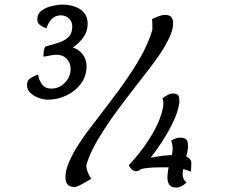

<svg xmlns="http://www.w3.org/2000/svg" viewBox="-20 -803 1022 847"><path d="M191.4 -363.3Q173.8 -363.3 152.3 -370.6Q130.9 -377.9 115 -392.3Q99.1 -406.7 99.1 -427.7Q99.1 -449.2 115.2 -458.7Q131.3 -468.3 147.9 -474.6Q151.4 -450.2 165 -431.2Q178.7 -412.1 206.1 -412.1Q241.2 -412.1 266.4 -438.2Q291.5 -464.4 291.5 -499Q291.5 -525.4 274.4 -543.5Q257.3 -561.5 230.5 -561.5Q215.3 -561.5 200.9 -558.1Q186.5 -554.7 171.4 -553.2Q171.9 -561 172.4 -569.1Q172.9 -577.1 174.8 -585Q177.2 -595.2 180.2 -596.9Q183.1 -598.6 192.4 -601.1Q215.8 -607.4 240.5 -615.5Q265.1 -623.5 282 -639.6Q298.8 -655.8 298.8 -685.5Q298.8 -707 284.4 -721.2Q270 -735.4 248.5 -735.4Q223.1 -735.4 207.3 -718Q191.4 -700.7 185.1 -677.7Q171.4 -682.6 158 -691.4Q144.5 -700.2 144.5 -716.8Q144.5 -742.7 164.3 -756.8Q184.1 -771 210.7 -776.9Q237.3 -782.7 256.8 -782.7Q283.2 -782.7 308.3 -774.4Q333.5 -766.1 350.1 -747.6Q366.7 -729 366.7 -698.2Q366.7 -664.1 347.7 -637.9Q328.6 -611.8 301.3 -593.3Q328.6 -585 345.2 -562.7Q361.8 -540.5 361.8 -511.7Q361.8 -466.8 336.7 -433.3Q311.5 -399.9 272.5 -381.6Q233.4 -363.3 191.4 -363.3ZM308.6 22Q268.6 22 268.6 -20Q268.6 -51.8 285.2 -89.6Q301.8 -127.4 326.7 -166Q351.6 -204.6 377.9 -238.8Q404.3 -272.9 423.3 -297.9Q460.4 -345.7 503.4 -404.1Q546.4 -462.4 584 -523.7Q621.6 -585 642.1 -641.1Q643.6 -645 647.9 -658.2Q652.3 -671.4 652.3 -674.3Q652.3 -685.5 652.1 -696.8Q651.9 -708 650.9 -719.2Q663.6 -725.1 679.4 -731.2Q695.3 -737.3 709 -737.3Q743.7 -737.3 743.7 -700.7Q743.7 -672.4 727.1 -637Q710.4 -601.6 686 -565.4Q661.6 -529.3 636.5 -497.1Q611.3 -464.8 593.8 -441.9Q567.9 -408.2 535.4 -366.2Q502.9 -324.2 470.7 -278.3Q438.5 -232.4 412.1 -187.7Q385.7 -143.1 371.1 -104.5Q369.6 -101.1 365.2 -88.1Q360.8 -75.2 360.8 -72.3Q360.8 -59.1 367.7 -41.7Q374.5 -24.4 383.3 -14.6Q375.5 -10.3 360.8 -1.5Q346.2 7.3 331.5 14.6Q316.9 22 308.6 22ZM757.3 24.4Q733.4 24.4 725.3 9.5Q717.3 -5.4 718.8 -26.1Q720.2 -46.9 723.6 -64.9H693.8Q676.3 -64.9 658.7 -64.2Q641.1 -63.5 623 -61Q619.6 -60.5 616.2 -60.1Q612.8 -59.6 608.9 -58.6Q606.9 -58.1 605.5 -57.9Q604 -57.6 602.1 -57.1Q591.8 -47.9 581.5 -47.9Q568.8 -47.9 560.5 -56.2Q552.2 -64.5 548.3 -74.7Q579.6 -106.9 611.1 -149.7Q642.6 -192.4 666.3 -238Q689.9 -283.7 698.2 -324.7Q700.7 -335.9 700.7 -347.4Q700.7 -358.9 696.8 -368.7Q706.5 -377 719 -383.8Q731.4 -390.6 743.7 -390.6Q767.1 -390.6 770 -373Q772.9 -355.5 769 -336.9Q761.7 -300.8 741.2 -259.3Q720.7 -217.8 694.8 -178Q668.9 -138.2 644.5 -106.9Q646.5 -107.4 648.2 -107.7Q649.9 -107.9 651.9 -108.4Q663.6 -110.8 673.3 -112.3Q687.5 -114.7 702.1 -116.5Q716.8 -118.2 731 -118.7H737.8L739.3 -125.5Q745.6 -155.3 734.9 -182.6Q744.6 -188.5 754.9 -192.1Q765.1 -195.8 775.4 -195.8Q803.2 -195.8 807.4 -177.2Q811.5 -158.7 807.1 -135.7Q806.2 -129.9 804.4 -124Q802.7 -118.2 801.3 -112.3Q804.7 -110.8 808.1 -108.9Q824.7 -99.6 824.2 -82.3Q823.7 -64.9 822.3 -45.4Q807.6 -51.8 793.9 -55.7Q792.5 -56.2 790.8 -56.4Q789.1 -56.6 788.1 -57.1Q784.7 -36.1 786.6 -23.9Q788.6 -11.7 802.7 2.4Q793.5 11.2 781.5 17.8Q769.5 24.4 757.3 24.4Z"/></svg>

Font: Lumanosimo
Style: Regular
Weight: 400
Designer: The DocRepair Project, Eduardo Rodriguez Tunni
Foundry: Google
Version: Version 1.010